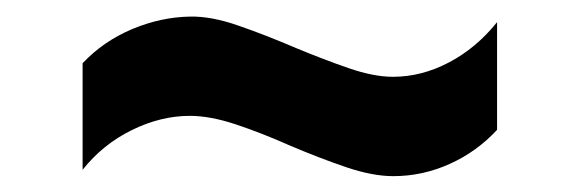

<svg xmlns="http://www.w3.org/2000/svg" viewBox="-20 -448 709 235"><path d="M81.1 -240.2Q106 -271.5 141.4 -288.8Q176.8 -306.2 212.4 -306.2Q237.3 -306.2 268.8 -295.7Q300.3 -285.2 334.5 -270Q371.1 -254.4 403.6 -243.4Q436 -232.4 461.4 -232.4Q497.1 -232.4 530.3 -247.3Q563.5 -262.2 588.4 -289.1V-420.9Q563 -389.2 529.5 -371.6Q496.1 -354 460.9 -354Q437.5 -354 407 -364.5Q376.5 -375 342.3 -389.2Q304.7 -405.3 271.7 -416.7Q238.8 -428.2 212.9 -427.7Q177.2 -427.2 141.8 -412.4Q106.4 -397.5 81.1 -370.6Z"/></svg>

Font: Roboto Flex
Style: wght 600 wdth 140 opsz 13.0 GRAD 0.00 slnt 0.00 XTRA 468 XOPQ 96 YOPQ 79 YTLC 514 YTUC 712 YTAS 750 YTDE -203.00 YTFI 738
Weight: 600
Width: 8
Designer: Berlow after Robertson
Foundry: Google
Version: Version 3.100